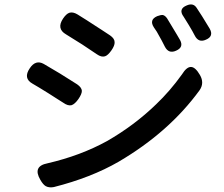

<svg xmlns="http://www.w3.org/2000/svg" viewBox="-20 -806 998 856"><path d="M184 24Q172 17 160 -4Q124 -65 192 -78Q339 -112 457 -177Q579 -247 676 -341Q738 -400 791 -474Q812 -508 831.5 -507.5Q851 -507 871.5 -471.5Q892 -436 870 -404Q734 -217 509 -85Q386 -14 220 28Q199 32 184 24ZM262 -348Q253 -354 232 -367Q208 -382 196 -390Q148 -420 125 -433Q82 -457 113 -502Q139 -541 175 -521Q245 -481 324 -430Q344 -416 345 -401Q345 -387 330 -365Q314 -342 299 -337Q283 -333 262 -348ZM412 -564Q350 -607 274 -653Q231 -678 261 -723Q275 -744 289 -749Q305 -754 325 -742Q372 -713 402 -693Q412 -686 433 -673Q460 -656 471 -648Q491 -634 491 -618Q492 -603 476.5 -581Q461 -559 448 -555Q432 -550 412 -564ZM715 -598Q699 -630 690 -645Q680 -665 666 -684Q644 -718 681 -734Q697 -740 706 -739Q716 -737 725 -724Q739 -702 769 -651Q778 -635 783 -627Q800 -595 765 -580Q732 -565 715 -598ZM848 -648Q840 -664 822 -694Q810 -714 799 -731Q773 -766 813 -782Q841 -794 856 -772Q876 -743 915 -678Q934 -644 898 -629Q865 -614 848 -648Z"/></svg>

Font: GenSenRounded TW M
Style: Regular
Weight: 500
Version: Version 1.501;PS 1;hotconv 16.6.51;makeotf.lib2.5.65220